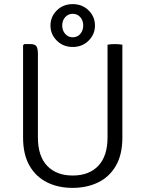

<svg xmlns="http://www.w3.org/2000/svg" viewBox="-20 -900 706 932"><path d="M574 -232Q574 -150.5 543 -96.2Q512 -42 457.2 -15Q402.5 12 332 12Q262.5 12 208.2 -15Q154 -42 123 -96.2Q92 -150.5 92 -232V-680L98 -686H127Q151 -686 157.5 -674.2Q164 -662.5 164 -639V-233Q164 -142.5 208.8 -95.2Q253.5 -48 333 -48Q412.5 -48 457.2 -95.2Q502 -142.5 502 -233V-683Q509 -684.5 518.2 -685.2Q527.5 -686 537 -686Q547.5 -686 557 -685.2Q566.5 -684.5 574 -683ZM225 -776Q225 -819 255.8 -849.5Q286.5 -880 333 -880Q379.5 -880 410.2 -849.5Q441 -819 441 -776Q441 -733.5 410.2 -702.8Q379.5 -672 333 -672Q286.5 -672 255.8 -702.8Q225 -733.5 225 -776ZM282 -776Q282 -751.5 296.8 -735.2Q311.5 -719 333 -719Q355 -719 369.5 -735.2Q384 -751.5 384 -776Q384 -801 369.5 -817Q355 -833 333 -833Q311.5 -833 296.8 -817Q282 -801 282 -776Z"/></svg>

Font: Signika Negative Light
Style: Regular
Weight: 300
Designer: Anna Giedry
Foundry: Anna Giedry
Version: Version 2.001